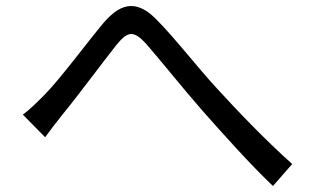

<svg xmlns="http://www.w3.org/2000/svg" viewBox="-20 -655 1040 638"><path d="M56 -274 130 -199C145 -220 168 -250 189 -276C240 -338 321 -448 368 -507C386 -529 401 -542 416 -542C430 -542 445 -532 465 -510C511 -458 587 -362 652 -288C721 -210 812 -108 887 -37L951 -110C861 -190 762 -294 701 -361C637 -430 561 -529 500 -590C470 -621 442 -635 416 -635C385 -635 356 -616 324 -579C265 -508 181 -394 128 -340C101 -313 81 -293 56 -274Z"/></svg>

Font: DAIFUKU Sans JP
Style: Regular
Weight: 400
Designer: Original font ‘Source Han Sans JP’ : Ryoko NISHIZUKA  (kana, bopomofo & ideographs); Paul D. Hunt (Latin, Greek & Cyrill
Foundry: Daifuku
Version: Version 1.001